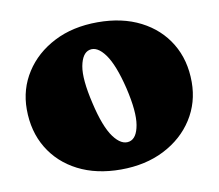

<svg xmlns="http://www.w3.org/2000/svg" viewBox="-63 -570 750 658"><g transform="rotate(-10 312.0 -241.5)"><path d="M315.5 -497Q401 -497 464.5 -464.5Q528 -432 563 -374Q598 -316 598 -239.5Q598 -168 561.2 -110.5Q524.5 -53 459 -19.5Q393.5 14 307.5 14Q222.5 14 159 -18.5Q95.5 -51 60.2 -109.5Q25 -168 25 -245Q25 -315.5 61.8 -372.8Q98.5 -430 163.8 -463.5Q229 -497 315.5 -497ZM352.5 -75.5Q378.5 -82 386.2 -127Q394 -172 374 -257Q353.5 -341.5 326.5 -378.5Q299.5 -415.5 272 -408.5Q246.5 -402 238.2 -358Q230 -314 250.5 -227Q270 -142 297.2 -105.2Q324.5 -68.5 352.5 -75.5Z"/></g></svg>

Font: Fraunces 9pt S050 Black
Style: Regular
Weight: 900
Version: Version 1.000; ttfautohint (v1.8.3)